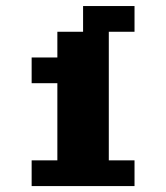

<svg xmlns="http://www.w3.org/2000/svg" viewBox="-20 -628 561 648"><path d="M347.2 -86.8H434V0H86.8V-86.8H173.6V-347.2H86.8V-434H173.6V-520.8H260.4V-607.6H434V-520.8H347.2Z"/></svg>

Font: 8-bit Operator+ 8
Style: Bold
Weight: 700
Designer: GrandChaos9000
Version: Version 1.3.0 - August 1, 2014